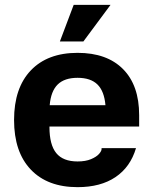

<svg xmlns="http://www.w3.org/2000/svg" viewBox="-20 -762 631 792"><path d="M38 -267Q38 -399 107 -471.5Q176 -544 300 -544Q421 -544 487.5 -477Q554 -410 554 -287V-240H184V-238Q184 -165 212 -130.5Q240 -96 300 -96Q333 -96 355.5 -105.5Q378 -115 388.5 -127Q399 -139 399 -147V-151H541Q518 -73 456.5 -31.5Q395 10 300 10Q176 10 107 -62.5Q38 -135 38 -267ZM415 -328Q410 -386 382 -413.5Q354 -441 300 -441Q246 -441 218 -413.5Q190 -386 185 -328ZM284 -742H436L324 -591H227Z"/></svg>

Font: Mozilla Text BETA
Style: Bold
Weight: 700
Designer: Studio DRAMA
Foundry: Studio DRAMA
Version: Version 0.100